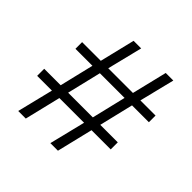

<svg xmlns="http://www.w3.org/2000/svg" viewBox="-180 -875 1039 1039"><g transform="rotate(45 340.0 -355.0)"><path d="M642 -457H513L466 -261H600V-207H453L403 0H345L396 -207H207L157 0H99L150 -207H37V-261H163L210 -457H80V-508H223L272 -710H330L280 -508H469L518 -710H576L526 -508H642ZM409 -261 456 -457H267L220 -261Z"/></g></svg>

Font: Raleway Thin
Style: Regular
Weight: 400
Version: Version 4.026